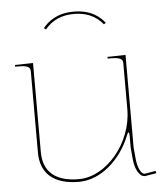

<svg xmlns="http://www.w3.org/2000/svg" viewBox="-52 -773 714 822"><g transform="rotate(-5 305.0 -362.0)"><path d="M295 -715.5C345.5 -715.5 387.5 -699 419.5 -660L428 -666C408 -691 370.5 -725.5 295 -725.5C221.5 -725.5 183 -692.5 162 -666L170.5 -660C200.5 -697 242.5 -715.5 295 -715.5ZM25 -512.5H37.5C76 -512.5 90 -506 90 -487.5V-137.5C90 -46.5 148 2.5 255 2.5C348.5 2.5 436.5 -76.5 476 -177.5C479.5 -186.5 482 -190 484 -190C486.5 -190 487.5 -183 487.5 -174.5V-124L492 -73.5C495.5 -36.5 511.5 2.5 537.5 2.5H538.5L587 -5.5L585 -15.5L537 -7.5C522 -8 508 -37.5 504.5 -74.5L500 -124.5V-521.5L435 -520H422.5V-512.5H435C473.5 -512.5 487.5 -506 487.5 -487.5V-289C487.5 -144 373 -9 255 -9C154 -9 102.5 -54.5 102.5 -139V-521.5L37.5 -520H25Z"/></g></svg>

Font: Znikomit
Style: Regular
Weight: 100
Designer: gluk
Foundry: gluk
Version: Version 0.55